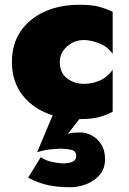

<svg xmlns="http://www.w3.org/2000/svg" viewBox="-20 -490 543 806"><path d="M231 -230Q231 -184 261.5 -161Q292 -138 333 -138Q366 -138 398 -151.5Q430 -165 453 -197V-21Q429 -8 398.5 1Q368 10 313 10L265 72Q277 68 290 67Q303 66 318 66Q340 66 364 78Q388 90 404.5 115Q421 140 421 178Q421 218 398.5 244Q376 270 342.5 283Q309 296 275 296Q225 296 183.5 287.5Q142 279 98 256L151 170Q173 185 202 190.5Q231 196 243 196Q269 196 284.5 189Q300 182 300 164Q300 143 277.5 138.5Q255 134 233 134Q226 134 197 136.5Q168 139 136 149L201 -6Q123 -30 76.5 -88Q30 -146 30 -230Q30 -305 66.5 -358.5Q103 -412 167 -441Q231 -470 313 -470Q368 -470 398.5 -461Q429 -452 453 -441V-264Q430 -296 394.5 -309Q359 -322 333 -322Q292 -322 261.5 -295Q231 -268 231 -230Z"/></svg>

Font: Jost* Black
Style: Regular
Weight: 900
Version: Version 3.7